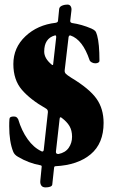

<svg xmlns="http://www.w3.org/2000/svg" viewBox="-20 -732 505 834"><path d="M155 54 161 -7Q162 -13 156 -14Q105 -23 58 -51Q42 -60 37 -74Q20 -117 20 -184Q20 -204 21 -214Q21 -226 39 -226Q47 -226 51 -223.5Q55 -221 59 -214Q74 -164 100 -127.5Q126 -91 160 -75Q161 -74 164 -74Q169 -74 170 -81L188 -244V-247Q188 -256 179 -261Q112 -299 75 -342Q38 -385 38 -454Q38 -525 90.5 -574.5Q143 -624 222 -633Q232 -635 232 -642L237 -693Q238 -702 248.5 -707Q259 -712 274 -712Q283 -712 287.5 -704Q292 -696 290 -684L285 -641Q285 -634 293 -632Q335 -626 377 -608Q388 -603 393 -598Q398 -593 402 -578Q412 -542 412 -468Q412 -463 407 -460Q402 -457 394 -457Q386 -457 378.5 -461Q371 -465 369 -471Q339 -560 286 -578H284Q280 -578 278 -572L261 -427Q260 -418 265.5 -412Q271 -406 290 -394Q368 -347 399 -303.5Q430 -260 430 -198Q430 -109 374 -62Q318 -15 221 -10Q216 -10 215 -4L207 70Q206 76 198 79Q190 82 178 82Q165 82 159.5 74Q154 66 155 54ZM211 -454 224 -569V-572Q224 -580 218 -578Q172 -565 172 -508Q172 -478 205 -451Q207 -449 209 -449.5Q211 -450 211 -454ZM293 -138Q293 -165 282 -184Q271 -203 247 -221Q243 -223 241.5 -222.5Q240 -222 239 -216L223 -74V-71Q223 -63 234 -63Q264 -69 278.5 -90Q293 -111 293 -138Z"/></svg>

Font: EB Garamond ExtraBold
Style: Regular
Weight: 800
Designer: Georg Duffner and Octavio Pardo
Foundry: Georg Duffner
Version: Version 1.000